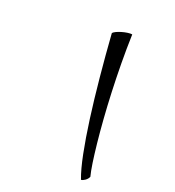

<svg xmlns="http://www.w3.org/2000/svg" viewBox="-223 -929 1106 1215"><g transform="rotate(30 330.0 -321.5)"><path d="M265 -743Q268 -751 282 -761Q296 -771 314 -780Q332 -789 350.5 -795Q369 -801 381 -801Q395 -704 413 -607.5Q431 -511 451 -419.5Q471 -328 492 -245Q513 -162 533 -92.5Q553 -23 570.5 29.5Q588 82 602 112Q598 129 584.5 142.5Q571 156 560 158Q527 103 490.5 9.5Q454 -84 416 -203Q378 -322 339.5 -460.5Q301 -599 265 -743Z"/></g></svg>

Font: Sweet Mavka Script
Style: Regular
Weight: 500
Designer: Pablo Impallari/Anastassiya Vishnevskaya
Foundry: Pablo Impallari/ Anastassiya Vishnevskaya
Version: Version 2.0/www.impallari.com/   behance.net/sweetcherry